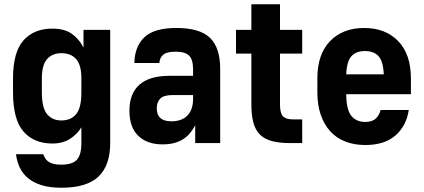

<svg xmlns="http://www.w3.org/2000/svg" viewBox="-20 -670 1985 899"><path d="M225 2Q139 2 90 -54Q41 -110 41 -237V-303Q41 -426 90 -481Q139 -536 225 -536Q282 -536 316.5 -511.5Q351 -487 371 -447V-530H496V0Q496 104 441.5 156.5Q387 209 267 209Q213 209 174.5 197Q136 185 111 164Q86 143 72.5 114.5Q59 86 55 52H182Q186 61 191 70Q196 79 205.5 86Q215 93 229.5 97Q244 101 267 101Q318 101 339.5 78.5Q361 56 361 0V-74Q342 -42 308 -20Q274 2 225 2ZM267 -106Q312 -106 336.5 -135.5Q361 -165 361 -237V-303Q361 -366 336.5 -393.5Q312 -421 267 -421Q225 -421 200.5 -393.5Q176 -366 176 -303V-237Q176 -165 200.5 -135.5Q225 -106 267 -106Z M741 6Q669 6 627.5 -34Q586 -74 586 -152Q586 -232 633 -273.5Q680 -315 774 -315H884V-346Q884 -391 865.5 -409.5Q847 -428 803 -428Q761 -428 744.5 -414Q728 -400 726 -375H609Q611 -453 656.5 -496Q702 -539 806 -539Q915 -539 963 -493Q1011 -447 1011 -347V0H894V-83Q884 -65 871 -48.5Q858 -32 840 -20Q822 -8 798 -1Q774 6 741 6ZM782 -102Q831 -102 857.5 -129Q884 -156 884 -207V-225H789Q747 -225 730.5 -208.5Q714 -192 714 -163Q714 -102 782 -102Z M1339 0Q1288 0 1253 -9.5Q1218 -19 1197 -40Q1176 -61 1166.5 -95.5Q1157 -130 1157 -181V-419H1085V-530H1157V-650H1291V-530H1395V-419H1291V-181Q1291 -140 1305 -125.5Q1319 -111 1351 -111H1395V0Z M1690 9Q1639 9 1597.5 -7Q1556 -23 1527 -54.5Q1498 -86 1482 -132Q1466 -178 1466 -237V-303Q1466 -416 1525.5 -477.5Q1585 -539 1685 -539Q1785 -539 1844.5 -477.5Q1904 -416 1904 -302V-229H1601Q1602 -155 1625.5 -127Q1649 -99 1690 -99Q1723 -99 1740 -115.5Q1757 -132 1762 -155H1894Q1883 -81 1832 -36Q1781 9 1690 9ZM1689 -431Q1648 -431 1626 -407.5Q1604 -384 1601 -322H1777Q1774 -384 1752 -407.5Q1730 -431 1689 -431Z"/></svg>

Font: Golos UI
Style: Bold
Weight: 700
Designer: A.Korolkova, Vitaly Kuzmin
Foundry: ParaType Ltd
Version: Version 2.000